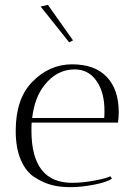

<svg xmlns="http://www.w3.org/2000/svg" viewBox="-20 -770 546 794"><path d="M110 -230Q110 -14 278 -14Q322 -14 372 -23.5Q422 -33 436 -41L443 -31Q420 -16 367.5 -6Q315 4 271.5 4Q228 4 193.5 -5Q159 -14 123 -37Q87 -60 66 -109Q45 -158 45 -229Q45 -361 113 -431Q184 -504 278 -504Q372 -504 421.5 -452Q471 -400 471 -306Q471 -286 468 -263H111Q110 -252 110 -230ZM412 -313Q412 -388 379 -435.5Q346 -483 289 -483Q215 -483 164 -418Q123 -367 113 -282H411Q412 -293 412 -313ZM282 -603 266 -595 148 -743 178 -750Z"/></svg>

Font: Antic Didone
Style: Regular
Weight: 400
Designer: Santiago Orozco
Foundry: Santiago Orozco
Version: Version 2.000